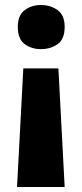

<svg xmlns="http://www.w3.org/2000/svg" viewBox="-20 -579 326 766"><path d="M238 -472Q238 -423 210 -403Q182 -383 143 -383Q106 -383 78.5 -403Q51 -423 51 -472Q51 -518 78.5 -538.5Q106 -559 143 -559Q182 -559 210 -538.5Q238 -518 238 -472ZM73 -306H213L238 167H48Z"/></svg>

Font: Noto Sans Georgian ExtraBold
Style: Regular
Weight: 800
Designer: Monotype Design Team, Akaki Razmadze
Foundry: Google LLC
Version: Version 2.005; ttfautohint (v1.8.4.7-5d5b)